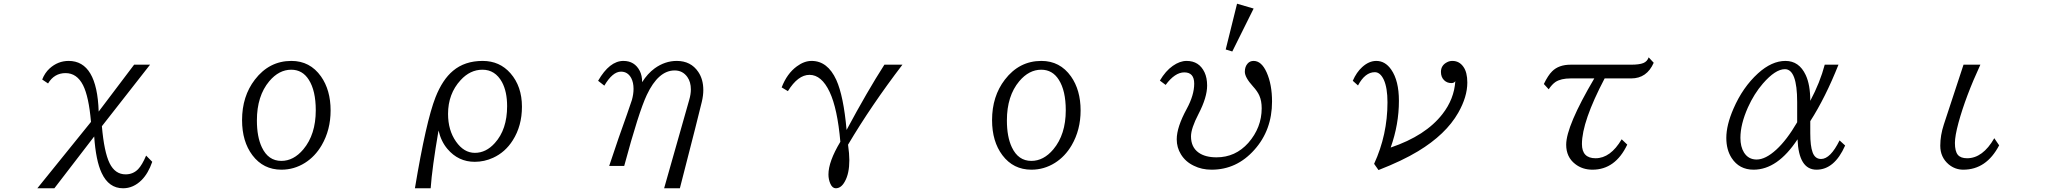

<svg xmlns="http://www.w3.org/2000/svg" viewBox="-20 -885 11040 1024"><path d="M179.2 119.1 465.3 -234.9Q453.6 -370.1 422.9 -430.7Q390.1 -495.1 329.6 -495.1Q269.5 -495.1 236.3 -439.9L205.1 -460.9Q218.8 -496.1 244.1 -519.5Q288.6 -560.1 346.2 -560.1Q497.6 -560.1 506.3 -290L695.3 -540H780.3L523.4 -211.9Q535.2 -74.7 564.5 -14.6Q593.8 44.9 649.9 44.9Q689.9 44.9 716.8 17.1Q738.3 -5.4 759.3 -55.2L792 -22Q770.5 40 735.4 75.2Q691.4 119.1 636.2 119.1Q560.1 119.1 522 37.1Q491.2 -28.3 482.4 -157.2L270 119.1Z M1534.2 -560.1Q1633.3 -560.1 1691.9 -477.5Q1743.2 -404.8 1743.2 -295.9Q1743.2 -192.4 1695.8 -110.8Q1660.6 -50.3 1606 -16.1Q1548.3 20 1481 20Q1384.3 20 1326.2 -57.1Q1271 -130.4 1271 -244.6Q1271 -371.6 1339.4 -460.4Q1416 -560.1 1534.2 -560.1ZM1533.2 -513.2Q1467.8 -513.2 1416 -451.7Q1350.1 -373 1350.1 -242.7Q1350.1 -155.3 1376.5 -99.6Q1410.6 -26.9 1480.5 -26.9Q1545.9 -26.9 1597.7 -88.4Q1664.1 -167.5 1664.1 -296.9Q1664.1 -401.4 1627 -459.5Q1593.3 -513.2 1533.2 -513.2Z M2192.9 119.1Q2252.4 -238.3 2302.7 -366.2Q2339.8 -460.4 2396 -507.3Q2458.5 -560.1 2554.2 -560.1Q2645 -560.1 2702.6 -494.1Q2763.7 -424.3 2763.7 -315.9Q2763.7 -213.4 2714.8 -136.7Q2674.8 -73.2 2609.9 -43.5Q2563 -22 2511.7 -22Q2424.3 -22 2366.2 -90.8Q2332.5 -130.4 2318.8 -189Q2284.2 12.2 2276.9 119.1ZM2553.2 -513.2Q2487.3 -513.2 2436.5 -457.5Q2369.6 -384.8 2369.6 -277.3Q2369.6 -190.4 2412.1 -129.9Q2454.1 -69.8 2512.7 -69.8Q2572.3 -69.8 2619.1 -122.1Q2684.6 -194.3 2684.6 -318.8Q2684.6 -396.5 2657.2 -447.3Q2620.6 -513.2 2553.2 -513.2Z M3522 119.1 3655.8 -352.1Q3664.6 -382.3 3664.6 -408.2Q3664.6 -447.8 3646 -474.1Q3621.1 -509.3 3578.1 -509.3Q3491.2 -509.3 3429.7 -378.9Q3386.7 -288.1 3309.1 0H3229Q3281.2 -157.7 3324.2 -275.9Q3344.7 -333.5 3350.1 -351.6Q3358.9 -382.8 3358.9 -411.1Q3358.9 -444.8 3346.7 -468.3Q3328.1 -502.9 3292 -502.9Q3247.1 -502.9 3203.1 -428.2L3169.9 -454.1Q3231 -560.1 3304.7 -560.1Q3364.7 -560.1 3392.1 -506.8Q3404.8 -481.9 3404.8 -446.8Q3433.1 -492.2 3471.7 -520.5Q3526.9 -560.1 3589.4 -560.1Q3664.6 -560.1 3704.1 -501.5Q3731 -461.9 3731 -404.8Q3731 -376 3723.1 -342.3Q3720.7 -330.1 3687 -197.3Q3616.7 74.2 3606 119.1Z M4148.9 -418.9Q4177.2 -492.7 4230 -531.2Q4269 -560.1 4308.6 -560.1Q4394 -560.1 4440.4 -458.5Q4479 -373 4495.1 -191.9Q4606.4 -399.4 4696.8 -540H4793Q4627 -322.8 4502.9 -113.3Q4509.8 -64.9 4509.8 -30.8Q4509.8 40.5 4485.8 83Q4466.3 119.1 4437.5 119.1Q4419.4 119.1 4408.7 95.2Q4398.4 72.3 4398.4 45.4Q4398.4 -23.4 4461.9 -128.9Q4446.3 -306.2 4404.8 -394.5Q4361.8 -485.8 4297.4 -485.8Q4235.8 -485.8 4182.1 -398.9Z M5534.2 -560.1Q5633.3 -560.1 5691.9 -477.5Q5743.2 -404.8 5743.2 -295.9Q5743.2 -192.4 5695.8 -110.8Q5660.6 -50.3 5606 -16.1Q5548.3 20 5481 20Q5384.3 20 5326.2 -57.1Q5271 -130.4 5271 -244.6Q5271 -371.6 5339.4 -460.4Q5416 -560.1 5534.2 -560.1ZM5533.2 -513.2Q5467.8 -513.2 5416 -451.7Q5350.1 -373 5350.1 -242.7Q5350.1 -155.3 5376.5 -99.6Q5410.6 -26.9 5480.5 -26.9Q5545.9 -26.9 5597.7 -88.4Q5664.1 -167.5 5664.1 -296.9Q5664.1 -401.4 5627 -459.5Q5593.3 -513.2 5533.2 -513.2Z M6517.1 -621.1 6577.6 -865.2 6666 -839.4 6552.2 -610.4ZM6196.8 -432.1 6166 -455.1Q6196.3 -506.8 6234.9 -533.7Q6272.5 -560.1 6308.6 -560.1Q6375.5 -560.1 6404.3 -499Q6418 -469.7 6418 -428.7Q6418 -365.7 6372.1 -277.3Q6332 -200.2 6332 -157.7Q6332 -99.6 6373 -70.8Q6408.2 -45.9 6468.3 -45.9Q6568.8 -45.9 6637.7 -123Q6709 -204.6 6709 -307.6Q6709 -346.7 6696.8 -374.5Q6687 -397.5 6662.1 -424.8Q6619.1 -472.2 6619.1 -502.4Q6619.1 -529.8 6634.3 -546.4Q6646.5 -560.1 6666 -560.1Q6708 -560.1 6735.4 -499Q6764.2 -434.6 6764.2 -343.3Q6764.2 -190.9 6669.9 -85.9Q6575.7 20 6441.9 20Q6389.2 20 6347.2 -1Q6302.7 -22 6278.3 -62Q6255.9 -98.1 6255.9 -142.1Q6255.9 -206.5 6309.1 -304.2Q6349.1 -377.9 6349.1 -439Q6349.1 -499 6296.4 -499Q6246.1 -499 6196.8 -432.1Z M7194.8 -454.1Q7214.8 -500 7245.1 -527.3Q7281.2 -560.1 7320.3 -560.1Q7367.7 -560.1 7399.9 -513.7Q7440.9 -454.6 7440.9 -347.2Q7440.9 -221.7 7397 -98.1Q7583.5 -161.1 7672.9 -276.4Q7735.4 -356.4 7741.7 -452.1Q7735.4 -441.9 7720.7 -441.9Q7697.3 -441.9 7681.6 -457.5Q7665 -474.1 7665 -501.5Q7665 -537.1 7698.7 -553.7Q7710.9 -560.1 7726.1 -560.1Q7762.7 -560.1 7784.7 -528.8Q7805.7 -499.5 7805.7 -444.8Q7805.7 -368.7 7757.3 -283.7Q7691.4 -168 7542.5 -78.1Q7458.5 -27.3 7332 22L7308.6 -11.2Q7379.9 -166 7379.9 -339.4Q7379.9 -416 7360.4 -459.5Q7341.3 -500 7312.5 -500Q7260.3 -500 7222.7 -429.2Z M8213.9 -437Q8236.3 -483.4 8257.8 -504.4Q8293 -540 8356.9 -540H8678.7Q8723.6 -540 8744.6 -548.8Q8765.1 -557.1 8772.9 -579.1L8799.8 -550.3Q8763.2 -466.8 8679.7 -466.8H8538.1Q8417 -236.3 8417 -116.7Q8417 -41 8489.7 -41Q8569.3 -41 8628.9 -142.1L8658.7 -113.8Q8595.2 20 8473.1 20Q8419.4 20 8380.9 -10.3Q8333 -47.4 8333 -113.3Q8333 -212.4 8482.9 -466.8H8356.9Q8304.7 -466.8 8275.9 -447.8Q8257.3 -435.1 8239.7 -408.7Z M9820.8 -108.9Q9763.7 20 9668 20Q9573.2 20 9566.9 -142.1Q9460.4 20 9332.5 20Q9255.9 20 9215.3 -42.5Q9187 -86.4 9187 -149.4Q9187 -217.8 9225.1 -305.2Q9274.4 -419.4 9356 -493.7Q9429.2 -560.1 9502.4 -560.1Q9575.2 -560.1 9610.4 -484.9Q9634.8 -433.1 9634.8 -347.2Q9687 -445.3 9711.9 -540H9785.2Q9715.8 -365.2 9634.8 -238.8V-174.8Q9634.8 -106 9647 -73.2Q9659.7 -37.1 9692.4 -37.1Q9742.2 -37.1 9791 -136.2ZM9564.9 -232.9V-340.8Q9564.9 -516.1 9499.5 -516.1Q9448.7 -516.1 9381.8 -439Q9335 -384.8 9302.2 -312Q9262.2 -222.2 9262.2 -149.9Q9262.2 -102.5 9281.2 -71.8Q9304.7 -34.2 9348.6 -34.2Q9396 -34.2 9453.6 -86.9Q9509.3 -137.7 9564.9 -232.9Z M10452.1 -540H10542Q10463.4 -370.1 10425.3 -230.5Q10406.2 -159.7 10406.2 -122.6Q10406.2 -78.1 10421.9 -59.1Q10437 -41 10471.2 -41Q10554.7 -41 10616.2 -147.9L10642.1 -109.9Q10574.2 20 10450.7 20Q10407.2 20 10373 -8.3Q10328.1 -46.4 10328.1 -107.9Q10328.1 -163.1 10347.2 -221.2Z"/></svg>

Font: BIZ UDPMincho
Style: Regular
Weight: 400
Designer: TypeBank Co., Ltd.
Foundry: Morisawa Inc.
Version: Version 1.06